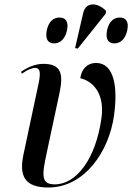

<svg xmlns="http://www.w3.org/2000/svg" viewBox="-20 -824 588 854"><path d="M326 -608 450 -763 452 -775C418 -812 362 -819 350 -766L314 -610ZM220 -631C245 -631 269 -647 278 -689C287 -731 269 -746 245 -746C220 -746 197 -731 188 -689C180 -647 196 -631 220 -631ZM489 -631C513 -631 537 -647 546 -689C555 -731 537 -746 513 -746C488 -746 465 -731 456 -689C448 -647 464 -631 489 -631ZM195 10C355 10 464 -148 487 -309C505 -437 488 -544 407 -544C371 -544 343 -520 337 -476C388 -465 448 -413 431 -297C406 -118 320 -4 224 -4C162 -4 166 -43 188 -145L245 -412C263 -497 251 -540 173 -540C137 -540 103 -525 74 -505L77 -496C103 -515 124 -522 136 -522C162 -521 162 -496 147 -431L84 -135C64 -39 92 10 195 10Z"/></svg>

Font: Noto Serif Display Condensed Medium
Style: Italic
Weight: 500
Width: 3
Italic angle: -12°
Designer: Monotype Design Team
Foundry: Monotype Imaging Inc.
Version: Version 2.009